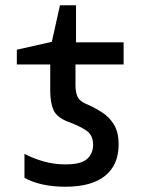

<svg xmlns="http://www.w3.org/2000/svg" viewBox="-20 -700 540 730"><path d="M229 10Q180 10 140.5 1Q101 -8 73 -24V-115Q105 -98 145 -86.5Q185 -75 229 -75Q288 -75 311 -95.5Q334 -116 334 -150Q334 -186 308.5 -203.5Q283 -221 239 -237Q195 -254 183 -282.5Q171 -311 171 -354V-455H44V-511L177 -541L208 -680H269V-539H450V-455H267V-376Q267 -351 274 -334Q281 -317 305 -306Q338 -292 367 -273.5Q396 -255 413.5 -226Q431 -197 431 -151Q431 -73 379.5 -31.5Q328 10 229 10Z"/></svg>

Font: Noto Sans Mono ExtraCondensed Medium
Style: Regular
Weight: 500
Width: 2
Designer: Monotype Design Team
Foundry: Monotype Imaging Inc.
Version: Version 2.014